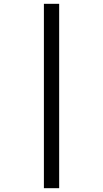

<svg xmlns="http://www.w3.org/2000/svg" viewBox="-20 -843 540 1006"><path d="M210 143H290V-823H210Z"/></svg>

Font: Iosevka SS09
Style: Regular
Weight: 400
Monospace: yes
Designer: Belleve Invis
Foundry: Belleve Invis
Version: Version 5.2.1; ttfautohint (v1.8.3)